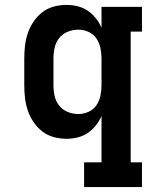

<svg xmlns="http://www.w3.org/2000/svg" viewBox="-20 -558 640 783"><path d="M323 205V104H394V-85Q385 -64 370.5 -46Q356 -28 337.5 -15.5Q319 -3 296.5 2.5Q274 8 251 8Q225 8 199 1Q173 -6 152.5 -22Q132 -38 117 -60Q102 -82 93.5 -107Q85 -132 82 -158Q79 -184 79 -210V-320Q79 -346 82 -372Q85 -398 93.5 -423Q102 -448 117 -470Q132 -492 152.5 -508Q173 -524 199 -531Q225 -538 251 -538Q274 -538 296.5 -532.5Q319 -527 337.5 -514.5Q356 -502 370.5 -484Q385 -466 394 -445V-530H559V-429H513V104H559V205ZM299 -93Q321 -93 341 -102Q361 -111 373 -128.5Q385 -146 389.5 -167.5Q394 -189 394 -210V-320Q394 -341 389.5 -362.5Q385 -384 373 -401.5Q361 -419 341 -428Q321 -437 299 -437Q277 -437 256 -428.5Q235 -420 221.5 -403Q208 -386 203 -364Q198 -342 198 -320V-210Q198 -188 203 -166Q208 -144 221.5 -127Q235 -110 256 -101.5Q277 -93 299 -93Z"/></svg>

Font: Iosevka Curly Slab Extended
Style: Bold
Weight: 700
Width: 7
Monospace: yes
Designer: Belleve Invis
Foundry: Belleve Invis
Version: Version 11.1.0; ttfautohint (v1.8.3)